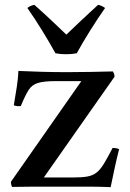

<svg xmlns="http://www.w3.org/2000/svg" viewBox="-20 -772 536 793"><path d="M437 1Q393 -1 358 -1Q323 -1 297 -1H180Q149 -1 111 -1Q73 -1 30 0Q25 -10 25 -21L316 -437H212Q162 -437 137 -429.5Q112 -422 98 -400Q84 -378 66 -334Q51 -332 37 -337Q44 -378 49.5 -414Q55 -450 56 -479Q99 -477 151 -475.5Q203 -474 258 -474Q302 -474 354 -475Q406 -476 446 -477Q453 -467 453 -455L161 -39H283Q319 -39 341 -43Q363 -47 378.5 -59Q394 -71 409 -95.5Q424 -120 445 -161Q461 -161 472 -156Q462 -117 453.5 -77.5Q445 -38 437 1ZM254 -629Q284 -658 317 -689Q350 -720 385 -752Q392 -751 399.5 -747.5Q407 -744 414 -739Q385 -698 352.5 -646Q320 -594 297 -552Q287 -550 276 -549Q265 -548 253 -548Q241 -548 230 -549Q219 -550 209 -552Q186 -594 154 -646Q122 -698 93 -739Q105 -749 122 -752Q158 -720 191 -689Q224 -658 254 -629Z"/></svg>

Font: Tiro Tamil
Style: Regular
Weight: 400
Designer: Tamil: Fernando Mello & Fiona Ross. Latin: John Hudson.
Foundry: Tiro Typeworks Ltd.
Version: Version 1.52